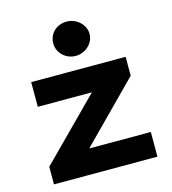

<svg xmlns="http://www.w3.org/2000/svg" viewBox="-105 -779 772 864"><g transform="rotate(-15 281.5 -346.5)"><path d="M285 -533C330 -533 370 -569 370 -613C370 -656 330 -693 285 -693C236 -693 201 -659 201 -613C201 -569 238 -533 285 -533ZM40 0H522V-115H235L500 -383V-471H60V-356H312L40 -82Z"/></g></svg>

Font: Inconsolata SemiExpanded Black
Style: Regular
Weight: 900
Width: 6
Monospace: yes
Designer: Raph Levien, Cyreal, Brenton Simpson
Foundry: Raph Levien, Cyreal, Google
Version: Version 3.100